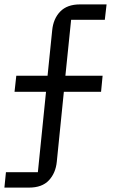

<svg xmlns="http://www.w3.org/2000/svg" viewBox="-23 -718 528 872"><path d="M4 64H149L186 -301H43L51 -374H193L214 -580Q219 -633 250.5 -665.5Q282 -698 340 -698H461L453 -628H300L274 -374H443L436 -301H267L235 16Q230 68 199 101Q168 134 109 134H-3Z"/></svg>

Font: IBM Plex Sans Thai
Style: Regular
Weight: 400
Designer: Mike Abbink, Paul van der Laan, Pieter van Rosmalen, Ben Mitchell, Mark Frömberg
Foundry: Bold Monday
Version: Version 1.2